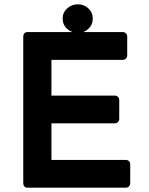

<svg xmlns="http://www.w3.org/2000/svg" viewBox="-20 -872 693 892"><path d="M551 -723Q559 -723 565 -717Q571 -711 571 -702V-615Q571 -606 565 -600Q559 -594 551 -594H219V-428H513Q522 -428 528 -422Q534 -416 534 -407V-320Q534 -311 528 -305Q522 -299 513 -299H219V-129H564Q573 -129 579 -123.5Q585 -118 585 -109V-21Q585 -12 579 -6Q573 0 564 0H107Q98 0 93 -6Q88 -12 88 -21V-702Q88 -711 93 -717Q98 -723 107 -723ZM342 -852Q370 -852 390.5 -833Q411 -814 411 -786Q411 -757 390.5 -738Q370 -719 342 -719Q313 -719 292 -738Q271 -757 271 -786Q271 -814 292 -833Q313 -852 342 -852Z"/></svg>

Font: Stadtwerke
Style: Bold
Weight: 700
Designer: Santiago Orozco
Foundry: Typemade
Version: Version 1.003